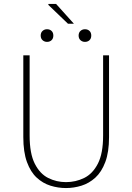

<svg xmlns="http://www.w3.org/2000/svg" viewBox="-20 -940 670 972"><path d="M314 12Q274 12 235.5 0Q197 -12 166 -40.5Q135 -69 116.5 -119.5Q98 -170 98 -246V-660H130V-254Q130 -163 156 -111.5Q182 -60 224 -39Q266 -18 314 -18Q363 -18 406 -39Q449 -60 475.5 -111.5Q502 -163 502 -254V-660H532V-246Q532 -170 513 -119.5Q494 -69 462.5 -40.5Q431 -12 392.5 0Q354 12 314 12ZM218 -728Q205 -728 195.5 -736.5Q186 -745 186 -760Q186 -775 195.5 -783.5Q205 -792 218 -792Q232 -792 241 -783.5Q250 -775 250 -760Q250 -745 241 -736.5Q232 -728 218 -728ZM410 -728Q397 -728 387.5 -736.5Q378 -745 378 -760Q378 -775 387.5 -783.5Q397 -792 410 -792Q424 -792 433 -783.5Q442 -775 442 -760Q442 -745 433 -736.5Q424 -728 410 -728ZM324 -820 224 -916 226 -920H264L354 -820Z"/></svg>

Font: Source Sans 3
Style: Regular
Weight: 200
Designer: Paul D. Hunt
Foundry: Adobe
Version: Version 3.046;hotconv 1.0.118;makeotfexe 2.5.65603